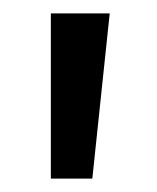

<svg xmlns="http://www.w3.org/2000/svg" viewBox="-20 -724 234 287"><path d="M144 -704 118 -457H56V-704Z"/></svg>

Font: Prodigy Sans
Style: Regular
Weight: 400
Designer: Wei Huang
Foundry: Wei Huang
Version: Version 1.003; ttfautohint (v1.8.3)